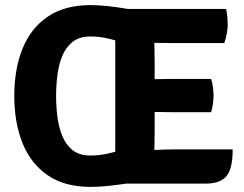

<svg xmlns="http://www.w3.org/2000/svg" viewBox="-20 -718 957 753"><path d="M533 -7.5Q510 -3.5 476.2 1.8Q442.5 7 405.5 11Q368.5 15 335.5 15Q233 15 166.8 -30.8Q100.5 -76.5 68.2 -157Q36 -237.5 36 -342Q36 -448 68.8 -528.2Q101.5 -608.5 168 -653.2Q234.5 -698 335.5 -698Q368.5 -698 405.5 -693.8Q442.5 -689.5 476.2 -683.8Q510 -678 533 -673.5V-520Q511 -531.5 478 -544.2Q445 -557 408 -566Q371 -575 335.5 -575Q291.5 -575 264.8 -553.8Q238 -532.5 224 -498Q210 -463.5 205 -422.5Q200 -381.5 200 -342Q200 -302.5 205 -261.5Q210 -220.5 224 -185.5Q238 -150.5 264.8 -129.2Q291.5 -108 335 -108Q370.5 -108 407.8 -116.8Q445 -125.5 478 -138Q511 -150.5 533 -162ZM432 -683H585.5V-551.5Q585.5 -530.5 586 -514Q586.5 -497.5 586.5 -477V-203Q586.5 -183.5 586 -167.2Q585.5 -151 585.5 -131V2H432ZM808 -408.5Q813 -394 815.2 -375Q817.5 -356 817.5 -343Q817.5 -329.5 815.2 -311.5Q813 -293.5 808 -278H655Q642.5 -278 619.5 -278.5Q596.5 -279 572.2 -279.2Q548 -279.5 532 -280V-406.5Q548 -407 572.2 -407.2Q596.5 -407.5 619.5 -408Q642.5 -408.5 655 -408.5ZM867 -683Q870.5 -665 871.8 -649.2Q873 -633.5 873 -620Q873 -606.5 869.5 -586.8Q866 -567 859.5 -549H655Q642.5 -549 619.8 -549.5Q597 -550 573 -550.2Q549 -550.5 533 -551V-683ZM892.5 -132Q892.5 -55 867.5 -26.5Q842.5 2 787.5 2H533V-127Q565.5 -128.5 594.8 -130.2Q624 -132 660.5 -132Z"/></svg>

Font: Signika SC
Style: Regular
Weight: 300
Designer: Anna Giedryś
Foundry: Anna Giedryś
Version: Version 2.000